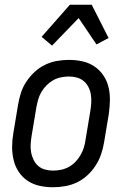

<svg xmlns="http://www.w3.org/2000/svg" viewBox="-20 -780 540 808"><path d="M203 8Q174 8 146.5 2Q119 -4 96.5 -19Q74 -34 59 -56.5Q44 -79 37.5 -106Q31 -133 31 -161.5Q31 -190 36 -219L56 -339Q60 -364 68 -389Q76 -414 91 -436.5Q106 -459 126 -477.5Q146 -496 170 -507.5Q194 -519 219.5 -523.5Q245 -528 270 -528Q299 -528 326.5 -522Q354 -516 376.5 -501Q399 -486 414.5 -463.5Q430 -441 436.5 -414Q443 -387 442.5 -358.5Q442 -330 438 -301L418 -181Q414 -156 405.5 -131Q397 -106 382.5 -83.5Q368 -61 348 -42.5Q328 -24 304 -12.5Q280 -1 254 3.5Q228 8 203 8ZM204 -62Q220 -62 237 -65.5Q254 -69 269.5 -77.5Q285 -86 297.5 -99Q310 -112 319 -127.5Q328 -143 333 -159.5Q338 -176 340 -192L360 -312Q363 -330 364 -347.5Q365 -365 362.5 -381.5Q360 -398 352.5 -413Q345 -428 332.5 -438.5Q320 -449 304 -453.5Q288 -458 270 -458Q254 -458 236.5 -454.5Q219 -451 204 -442.5Q189 -434 176 -421Q163 -408 154 -392.5Q145 -377 140.5 -360.5Q136 -344 133 -328L113 -208Q110 -190 109 -172.5Q108 -155 111 -138.5Q114 -122 121.5 -107Q129 -92 141 -81.5Q153 -71 169.5 -66.5Q186 -62 204 -62ZM199 -588 155 -625 274 -760H366L437 -620L386 -593L311 -704Z"/></svg>

Font: Iosevka Fixed
Style: Italic
Weight: 400
Italic angle: -9°
Monospace: yes
Designer: Belleve Invis
Foundry: Belleve Invis
Version: Version 33.2.4